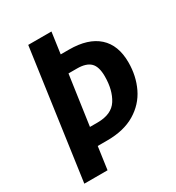

<svg xmlns="http://www.w3.org/2000/svg" viewBox="-168 -793 819 895"><g transform="rotate(-30 242.0 -345.5)"><path d="M484 -387Q484 -314 455 -253.5Q426 -193 366 -157Q306 -121 217 -121H165L148 0H23L120 -691H245L229 -577H274Q376 -577 430 -528.5Q484 -480 484 -387ZM356 -386Q356 -438 333.5 -460Q311 -482 262 -482H216L178 -216H219Q295 -216 325.5 -264Q356 -312 356 -386Z"/></g></svg>

Font: Fira Sans Extra Condensed Medium
Style: Italic
Weight: 500
Width: 3
Italic angle: -8°
Designer: Carrois Corporate & Edenspiekermann AG
Foundry: Carrois Corporate GbR & Edenspiekermann AG
Version: Version 4.203